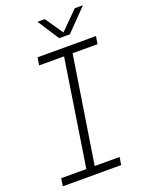

<svg xmlns="http://www.w3.org/2000/svg" viewBox="-162 -957 783 1035"><g transform="rotate(-20 229.0 -440.0)"><path d="M13 0 20 -44H164L259 -656H116L123 -700H458L451 -656H308L212 -44H355L348 0ZM268 -757 188 -880H230L300 -778L402 -880H449L329 -757Z"/></g></svg>

Font: MuseoModerno Thin ExtraLight
Style: Italic
Weight: 250
Italic angle: -9°
Version: Version 1.003